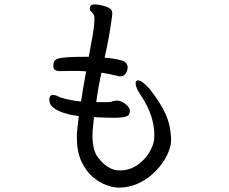

<svg xmlns="http://www.w3.org/2000/svg" viewBox="-20 -791 1040 872"><path d="M560 -484 559 -478V-477Q552 -444 525 -444Q521 -444 506 -448Q468 -457 441 -461Q427 -400 417 -327H468Q479 -327 483.5 -328.5Q488 -330 495 -332Q502 -334 510 -334H514Q532 -333 551 -317.5Q570 -302 570 -288Q570 -278 565.5 -270.5Q561 -263 544 -259.5Q527 -256 499 -256Q470 -256 407 -259L403 -220Q400 -197 400 -176Q400 -108 425 -76Q452 -40 485 -25Q503 -17 524 -17Q568 -17 602.5 -40.5Q637 -64 657.5 -98Q678 -132 680 -159Q680 -164 680.5 -168.5Q681 -173 681 -177Q681 -219 666.5 -264.5Q652 -310 617 -362Q596 -394 596 -412Q596 -426 607 -426H608Q618 -426 633 -413Q648 -400 658 -389Q709 -325 732.5 -272Q756 -219 757 -156V-154Q757 -124 739 -87Q721 -50 689 -16Q657 18 613 39.5Q569 61 518 61Q495 61 463 49.5Q431 38 400.5 12Q370 -14 349.5 -58.5Q329 -103 329 -168Q329 -187 331.5 -209Q334 -231 338 -264Q331 -265 313 -267.5Q295 -270 269 -278.5Q243 -287 223.5 -301Q204 -315 204 -338Q204 -352 212 -358Q215 -360 221 -360Q227 -360 235.5 -357Q244 -354 247 -352Q253 -348 283.5 -340.5Q314 -333 348 -330Q354 -372 371 -467Q346 -469 312 -469L252 -468Q222 -468 222 -491Q222 -501 225 -510Q228 -519 242 -524Q256 -529 285 -531Q314 -533 366 -533H383Q393 -585 400.5 -627.5Q408 -670 409 -704Q409 -723 404 -727Q401 -732 394.5 -738Q388 -744 388 -752Q388 -761 393 -766Q398 -771 410 -771Q422 -771 436 -768Q467 -761 480 -752Q490 -745 490 -728L489 -719V-718Q477 -623 455 -529Q507 -525 536 -515Q547 -512 553.5 -503Q560 -494 560 -484Z"/></svg>

Font: Moon Stars Kai HW
Style: Bold
Weight: 700
Designer: GuiWonder
Version: Version 1.101